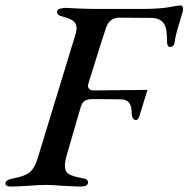

<svg xmlns="http://www.w3.org/2000/svg" viewBox="-41 -683 694 707"><path d="M-21 -7Q-21 -15 -13 -19.5Q-5 -24 12 -27Q50 -34 68 -48.5Q86 -63 97 -98L235 -550Q241 -568 241 -579Q241 -596 229 -605.5Q217 -615 193 -621Q179 -624 174 -628.5Q169 -633 169 -641Q170 -647 179 -650.5Q188 -654 201 -654L241 -652Q289 -650 317 -650H477Q545 -650 581 -656.5Q617 -663 622 -663Q634 -663 633 -649Q633 -642 628 -627Q626 -619 616 -587Q606 -555 602 -528Q600 -510 585 -510Q574 -510 574 -531Q574 -556 571.5 -572Q569 -588 561 -598Q547 -617 515 -617L398 -618Q363 -618 350 -582Q342 -561 285 -377Q283 -371 283 -367Q283 -360 288 -355Q293 -350 303 -350L502 -352L474 -261Q469 -241 460 -241Q452 -241 448 -248.5Q444 -256 444 -264Q444 -292 435 -304Q426 -316 408 -317Q387 -318 301 -318Q282 -318 271.5 -312Q261 -306 256 -288L204 -109Q198 -87 198 -73Q198 -51 212.5 -42Q227 -33 262 -27Q274 -25 278.5 -21.5Q283 -18 283 -11Q283 4 256 4Q239 4 217.5 2.5Q196 1 186 1Q156 -2 129 -2Q97 -2 67 1Q57 1 37 2.5Q17 4 0 4Q-21 4 -21 -7Z"/></svg>

Font: EB Garamond Medium
Style: Italic
Weight: 500
Italic angle: -17.2°
Designer: Georg Duffner and Octavio Pardo
Foundry: Georg Duffner
Version: Version 1.000